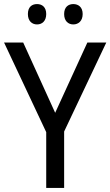

<svg xmlns="http://www.w3.org/2000/svg" viewBox="-20 -989 542 943"><path d="M117 -920C117 -886 137 -869 162 -869C187 -869 207 -886 207 -920C207 -954 187 -969 162 -969C137 -969 117 -955 117 -920ZM295 -920C295 -886 315 -869 340 -869C365 -869 386 -886 386 -920C386 -954 365 -969 340 -969C316 -969 295 -955 295 -920ZM251 -435 94 -780H0L207 -340V-66H295V-343L502 -780H409Z"/></svg>

Font: Noto Sans Malayalam UI SemiCondensed
Style: Regular
Weight: 400
Width: 4
Designer: Jelle Bosma - Monotype Design Team
Foundry: Monotype Imaging Inc.
Version: Version 2.104